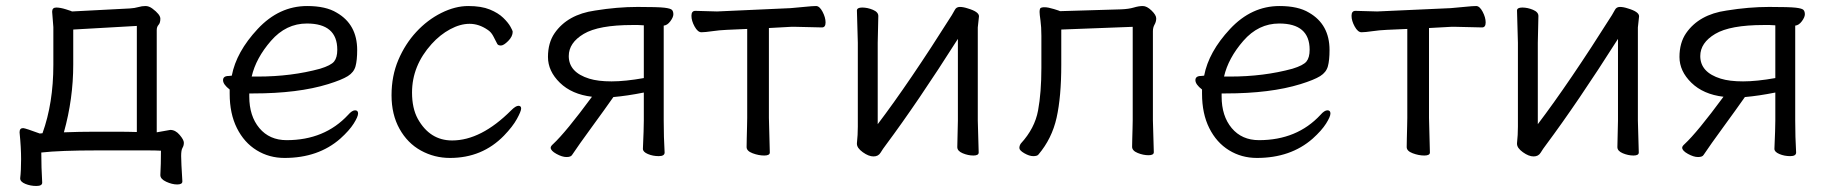

<svg xmlns="http://www.w3.org/2000/svg" viewBox="-20 -506 6053 637"><path d="M192 -67Q246 -69 292 -69H370Q403 -69 434 -68V-420L223 -408V-292Q223 -178 192 -67ZM57 -81Q66 -80 112 -63L121 -64Q157 -164 157 -291V-416L153 -467Q153 -481 166.5 -481Q180 -481 199 -475Q218 -469 219 -468L411 -478Q427 -479 439 -482.5Q451 -486 462.5 -486Q474 -486 485 -478Q512 -458 512 -444Q512 -430 506 -423.5Q500 -417 500 -406V-67L545 -75Q562 -75 576 -58.5Q590 -42 590 -32.5Q590 -23 585.5 -15.5Q581 -8 581 11.5Q581 31 585 95V96Q585 106 568 106Q551 106 531.5 97Q512 88 512 75V74Q514 40 514 -6Q496 -7 470 -7H303Q179 -7 117 0Q117 49 120 100Q120 111 100.5 111Q81 111 64 104Q47 97 47 86V85Q50 60 50 22Q50 -16 45 -66V-68Q45 -81 57 -81Z M835 -252Q947 -252 1042 -278Q1078 -289 1088.5 -302Q1099 -315 1099 -341Q1099 -428 998 -428Q929 -428 879 -370.5Q829 -313 815 -252ZM739 -254 749 -255Q764 -334 835 -410Q906 -486 999 -486Q1061 -486 1097 -464Q1165 -425 1165 -340Q1165 -306 1159.5 -286Q1154 -266 1134 -253.5Q1114 -241 1069 -227Q969 -196 820 -196H807V-186Q807 -121 840.5 -81Q874 -41 931 -41Q1057 -41 1135 -125Q1148 -140 1158 -140Q1168 -140 1168 -129.5Q1168 -119 1153.5 -96Q1139 -73 1109 -46Q1036 18 924 18Q873 18 831.5 -7.5Q790 -33 766 -81Q742 -129 742 -195V-209Q720 -226 720 -240Q720 -254 739 -254Z M1652 -56Q1580 18 1473 18Q1421 18 1376.5 -6.5Q1332 -31 1305.5 -78.5Q1279 -126 1279 -190Q1279 -254 1301.5 -307Q1324 -360 1361 -400Q1398 -440 1444 -463Q1490 -486 1533.5 -486Q1577 -486 1605 -474.5Q1633 -463 1649.5 -447Q1666 -431 1673.5 -417.5Q1681 -404 1681 -401Q1681 -385 1666 -370Q1651 -355 1642 -355Q1633 -355 1630 -360Q1623 -374 1616 -387Q1609 -400 1598 -407Q1569 -427 1538 -427Q1507 -427 1473.5 -409Q1440 -391 1412 -360Q1347 -288 1347 -199Q1347 -147 1366 -112Q1406 -40 1480 -40Q1576 -40 1676 -140Q1691 -155 1700 -155Q1709 -155 1709 -146Q1709 -137 1695 -111.5Q1681 -86 1652 -56Z M1935 -245Q1964 -236 2009 -236Q2054 -236 2116 -247V-422Q2106 -423 2097 -423H2078Q1966 -423 1916.5 -393.5Q1867 -364 1867 -320Q1867 -266 1935 -245ZM2185 0Q2185 12 2165.5 12Q2146 12 2129.5 5Q2113 -2 2113 -12V-13Q2116 -79 2116 -106V-199Q2061 -188 2015 -184Q1987 -144 1943.5 -84.5Q1900 -25 1878 8Q1874 15 1859.5 15Q1845 15 1826 4.5Q1807 -6 1807 -16Q1807 -21 1815 -28Q1857 -67 1944 -185Q1877 -193 1837.5 -231.5Q1798 -270 1798 -317Q1798 -364 1820 -396Q1863 -458 1954 -471Q2028 -483 2095.5 -483Q2163 -483 2184 -480.5Q2205 -478 2209.5 -473Q2214 -468 2214 -458.5Q2214 -449 2204 -435.5Q2194 -422 2182 -421V-106Q2182 -51 2185 0Z M2531 -115 2534 0Q2534 10 2515.5 10Q2497 10 2477 2.5Q2457 -5 2457 -18Q2457 -26 2457.5 -46.5Q2458 -67 2458.5 -87.5Q2459 -108 2459 -115V-410L2391 -407Q2367 -406 2343 -402.5Q2319 -399 2307 -399Q2295 -399 2284.5 -418Q2274 -437 2274 -453.5Q2274 -470 2287 -470L2359 -468L2603 -479Q2628 -481 2652 -483.5Q2676 -486 2687.5 -486Q2699 -486 2709 -467Q2719 -448 2719 -431.5Q2719 -415 2707 -415L2621 -417H2604L2531 -413Z M3156 -18 3158 -106V-377Q3024 -166 2919 -25Q2909 -12 2901.5 0.5Q2894 13 2878 13Q2862 13 2842.5 -1Q2823 -15 2823 -29V-31Q2826 -58 2826 -86V-364L2823 -471Q2823 -481 2840.5 -481Q2858 -481 2876 -473.5Q2894 -466 2894 -453L2892 -364V-94Q2996 -231 3138 -456Q3143 -464 3148 -473.5Q3153 -483 3164.5 -483Q3176 -483 3191 -478Q3228 -467 3228 -452L3224 -415V-106L3227 0Q3227 10 3209.5 10Q3192 10 3174 2.5Q3156 -5 3156 -18Z M3805 -107 3808 -1Q3808 9 3790.5 9Q3773 9 3754.5 1.5Q3736 -6 3736 -19Q3736 -27 3736.5 -45Q3737 -63 3737.5 -81Q3738 -99 3738 -107V-417L3501 -408V-291Q3501 -185 3485.5 -115.5Q3470 -46 3425 7Q3421 12 3408 12Q3395 12 3378.5 2.5Q3362 -7 3362 -15Q3362 -23 3367 -30Q3413 -80 3424 -139.5Q3435 -199 3435 -281V-387Q3435 -417 3432 -438Q3429 -459 3429 -466.5Q3429 -474 3431 -478Q3434 -482 3445.5 -482Q3457 -482 3476.5 -476Q3496 -470 3497 -469L3699 -475Q3725 -476 3741.5 -481Q3758 -486 3771.5 -486Q3785 -486 3800.5 -471Q3816 -456 3816 -445Q3816 -434 3810.5 -424.5Q3805 -415 3805 -402Z M4061 -252Q4173 -252 4268 -278Q4304 -289 4314.5 -302Q4325 -315 4325 -341Q4325 -428 4224 -428Q4155 -428 4105 -370.5Q4055 -313 4041 -252ZM3965 -254 3975 -255Q3990 -334 4061 -410Q4132 -486 4225 -486Q4287 -486 4323 -464Q4391 -425 4391 -340Q4391 -306 4385.5 -286Q4380 -266 4360 -253.5Q4340 -241 4295 -227Q4195 -196 4046 -196H4033V-186Q4033 -121 4066.5 -81Q4100 -41 4157 -41Q4283 -41 4361 -125Q4374 -140 4384 -140Q4394 -140 4394 -129.5Q4394 -119 4379.5 -96Q4365 -73 4335 -46Q4262 18 4150 18Q4099 18 4057.5 -7.5Q4016 -33 3992 -81Q3968 -129 3968 -195V-209Q3946 -226 3946 -240Q3946 -254 3965 -254Z M4721 -115 4724 0Q4724 10 4705.5 10Q4687 10 4667 2.5Q4647 -5 4647 -18Q4647 -26 4647.5 -46.5Q4648 -67 4648.5 -87.5Q4649 -108 4649 -115V-410L4581 -407Q4557 -406 4533 -402.5Q4509 -399 4497 -399Q4485 -399 4474.5 -418Q4464 -437 4464 -453.5Q4464 -470 4477 -470L4549 -468L4793 -479Q4818 -481 4842 -483.5Q4866 -486 4877.5 -486Q4889 -486 4899 -467Q4909 -448 4909 -431.5Q4909 -415 4897 -415L4811 -417H4794L4721 -413Z M5346 -18 5348 -106V-377Q5214 -166 5109 -25Q5099 -12 5091.5 0.5Q5084 13 5068 13Q5052 13 5032.5 -1Q5013 -15 5013 -29V-31Q5016 -58 5016 -86V-364L5013 -471Q5013 -481 5030.5 -481Q5048 -481 5066 -473.5Q5084 -466 5084 -453L5082 -364V-94Q5186 -231 5328 -456Q5333 -464 5338 -473.5Q5343 -483 5354.5 -483Q5366 -483 5381 -478Q5418 -467 5418 -452L5414 -415V-106L5417 0Q5417 10 5399.5 10Q5382 10 5364 2.5Q5346 -5 5346 -18Z M5689 -245Q5718 -236 5763 -236Q5808 -236 5870 -247V-422Q5860 -423 5851 -423H5832Q5720 -423 5670.5 -393.5Q5621 -364 5621 -320Q5621 -266 5689 -245ZM5939 0Q5939 12 5919.5 12Q5900 12 5883.5 5Q5867 -2 5867 -12V-13Q5870 -79 5870 -106V-199Q5815 -188 5769 -184Q5741 -144 5697.5 -84.5Q5654 -25 5632 8Q5628 15 5613.5 15Q5599 15 5580 4.5Q5561 -6 5561 -16Q5561 -21 5569 -28Q5611 -67 5698 -185Q5631 -193 5591.5 -231.5Q5552 -270 5552 -317Q5552 -364 5574 -396Q5617 -458 5708 -471Q5782 -483 5849.5 -483Q5917 -483 5938 -480.5Q5959 -478 5963.5 -473Q5968 -468 5968 -458.5Q5968 -449 5958 -435.5Q5948 -422 5936 -421V-106Q5936 -51 5939 0Z"/></svg>

Font: LXGW WenKai
Style: Regular
Weight: 400
Designer: LXGW / Fontworks Inc.
Foundry: LXGW / Fontworks Inc.
Version: Version 1.520; June 14, 2025